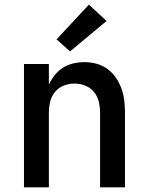

<svg xmlns="http://www.w3.org/2000/svg" viewBox="-20 -805 640 825"><path d="M83 0V-530H190V-441Q200 -463 215 -482Q230 -501 250.5 -514Q271 -527 295 -532.5Q319 -538 343 -538Q369 -538 395 -531Q421 -524 442 -508.5Q463 -493 478 -471Q493 -449 502 -424Q511 -399 514 -372.5Q517 -346 517 -320V0H410V-320Q410 -344 404.5 -367.5Q399 -391 384 -409.5Q369 -428 346.5 -437Q324 -446 300 -446Q276 -446 253.5 -437Q231 -428 216 -409.5Q201 -391 195.5 -367.5Q190 -344 190 -320V0ZM281 -584 223 -636 362 -785 438 -715Z"/></svg>

Font: Iosevka Curly SmBdEx
Style: Regular
Weight: 600
Width: 7
Monospace: yes
Designer: Belleve Invis
Foundry: Belleve Invis
Version: Version 11.1.0; ttfautohint (v1.8.3)